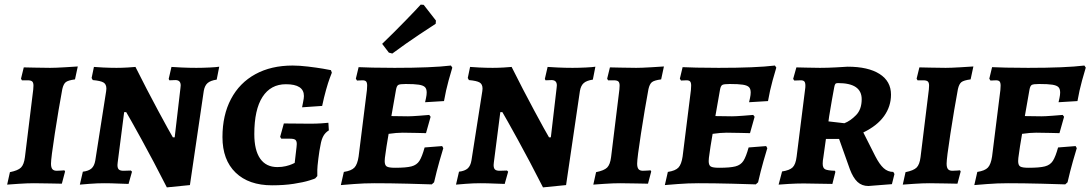

<svg xmlns="http://www.w3.org/2000/svg" viewBox="-20 -794 4725 832"><path d="M201 -85Q201 -68 207 -61Q213 -54 226 -54Q239 -54 247.5 -55Q256 -56 259 -56L262 -51L248 2Q234 2 197.5 1Q161 0 127 0Q98 0 60.5 2.5Q23 5 11 6L23 -48Q58 -55 71 -68Q84 -81 88 -113L124 -406Q125 -413 125 -423Q125 -436 119.5 -441Q114 -446 100 -446H75Q73 -449 71 -453L83 -502Q111 -502 129 -501L197 -500Q220 -500 261.5 -502.5Q303 -505 317 -506L305 -450Q275 -446 265 -438Q255 -430 250 -408Q234 -322 217.5 -215Q201 -108 201 -85Z M762 -413 763 -424Q763 -447 740 -447L714 -446L711 -452L723 -504Q735 -503 767 -501.5Q799 -500 831 -500Q858 -500 889 -501.5Q920 -503 930 -505L919 -449Q892 -445 879.5 -434Q867 -423 863 -400L803 8L703 18Q645 -96 593.5 -189.5Q542 -283 527 -308H518L490 -90L489 -79Q489 -65 495 -59.5Q501 -54 515 -54L547 -55L552 -50L537 3Q525 3 493.5 1.5Q462 0 431 0Q402 0 369 2.5Q336 5 326 6L339 -50Q364 -53 376.5 -64Q389 -75 393 -99L440 -399L441 -410Q441 -429 428.5 -436.5Q416 -444 382 -447Q378 -453 377 -456L387 -504Q396 -503 426.5 -501.5Q457 -500 485 -500Q508 -500 533.5 -501.5Q559 -503 567 -504Q616 -406 665 -315Q714 -224 729 -199H737Z M944 -200Q944 -295 981 -365Q1018 -435 1086.5 -472.5Q1155 -510 1248 -510Q1278 -510 1315 -505.5Q1352 -501 1379 -496.5Q1406 -492 1414 -490L1418 -479Q1416 -474 1409 -455.5Q1402 -437 1393 -405Q1384 -373 1376 -335L1289 -329Q1290 -335 1293.5 -352Q1297 -369 1297 -378Q1297 -429 1219 -429Q1153 -429 1117.5 -374Q1082 -319 1082 -213Q1082 -143 1107.5 -106.5Q1133 -70 1182 -70Q1202 -70 1218.5 -74Q1235 -78 1245 -82.5Q1255 -87 1257 -88L1265 -157L1266 -170Q1266 -183 1260 -188Q1254 -193 1237 -193H1199L1194 -201L1210 -259L1324 -258Q1350 -258 1372.5 -259.5Q1395 -261 1403 -262L1405 -229Q1390 -220 1381.5 -205Q1373 -190 1369 -166Q1364 -143 1359.5 -106.5Q1355 -70 1355 -58V-31L1346 -21Q1346 -20 1320.5 -12Q1295 -4 1253 2.5Q1211 9 1159 9Q1058 9 1001 -46Q944 -101 944 -200Z M1692 -67Q1740 -67 1763 -73Q1786 -79 1797.5 -97Q1809 -115 1820 -155L1896 -161L1901 -152Q1897 -140 1884.5 -96Q1872 -52 1861 -4L1851 5Q1827 4 1747.5 2Q1668 0 1603 0Q1557 0 1513 3.5Q1469 7 1457 8L1470 -49Q1503 -54 1516 -68Q1529 -82 1534 -116L1570 -404Q1571 -412 1571 -423Q1571 -436 1566.5 -441Q1562 -446 1551 -446L1527 -445L1522 -453L1534 -503Q1550 -502 1594.5 -501Q1639 -500 1690 -500Q1852 -500 1934 -510L1940 -501Q1936 -489 1924 -445.5Q1912 -402 1904 -356L1822 -351Q1823 -355 1826 -369Q1829 -383 1829 -393Q1829 -409 1821.5 -416.5Q1814 -424 1795 -427Q1776 -430 1738 -430Q1713 -430 1706 -426Q1699 -422 1696 -405L1676 -291L1748 -290Q1764 -290 1796.5 -292.5Q1829 -295 1840 -296L1846 -288L1826 -217Q1816 -217 1786.5 -218Q1757 -219 1725 -219Q1699 -219 1664 -214L1655 -160Q1654 -150 1650.5 -128.5Q1647 -107 1647 -96Q1647 -78 1656 -72.5Q1665 -67 1692 -67ZM1680 -562 1665 -566 1636 -604Q1687 -653 1738 -705.5Q1789 -758 1803 -774L1816 -773L1869 -705L1868 -691Q1852 -681 1795 -643Q1738 -605 1680 -562Z M2392 -413 2393 -424Q2393 -447 2370 -447L2344 -446L2341 -452L2353 -504Q2365 -503 2397 -501.5Q2429 -500 2461 -500Q2488 -500 2519 -501.5Q2550 -503 2560 -505L2549 -449Q2522 -445 2509.5 -434Q2497 -423 2493 -400L2433 8L2333 18Q2275 -96 2223.5 -189.5Q2172 -283 2157 -308H2148L2120 -90L2119 -79Q2119 -65 2125 -59.5Q2131 -54 2145 -54L2177 -55L2182 -50L2167 3Q2155 3 2123.5 1.5Q2092 0 2061 0Q2032 0 1999 2.5Q1966 5 1956 6L1969 -50Q1994 -53 2006.5 -64Q2019 -75 2023 -99L2070 -399L2071 -410Q2071 -429 2058.5 -436.5Q2046 -444 2012 -447Q2008 -453 2007 -456L2017 -504Q2026 -503 2056.5 -501.5Q2087 -500 2115 -500Q2138 -500 2163.5 -501.5Q2189 -503 2197 -504Q2246 -406 2295 -315Q2344 -224 2359 -199H2367Z M2741 -85Q2741 -68 2747 -61Q2753 -54 2766 -54Q2779 -54 2787.5 -55Q2796 -56 2799 -56L2802 -51L2788 2Q2774 2 2737.5 1Q2701 0 2667 0Q2638 0 2600.5 2.5Q2563 5 2551 6L2563 -48Q2598 -55 2611 -68Q2624 -81 2628 -113L2664 -406Q2665 -413 2665 -423Q2665 -436 2659.5 -441Q2654 -446 2640 -446H2615Q2613 -449 2611 -453L2623 -502Q2651 -502 2669 -501L2737 -500Q2760 -500 2801.5 -502.5Q2843 -505 2857 -506L2845 -450Q2815 -446 2805 -438Q2795 -430 2790 -408Q2774 -322 2757.5 -215Q2741 -108 2741 -85Z M3096 -67Q3144 -67 3167 -73Q3190 -79 3201.5 -97Q3213 -115 3224 -155L3300 -161L3305 -152Q3301 -140 3288.5 -96Q3276 -52 3265 -4L3255 5Q3231 4 3151.5 2Q3072 0 3007 0Q2961 0 2917 3.5Q2873 7 2861 8L2874 -49Q2907 -54 2920 -68Q2933 -82 2938 -116L2974 -404Q2975 -412 2975 -423Q2975 -436 2970.5 -441Q2966 -446 2955 -446L2931 -445L2926 -453L2938 -503Q2954 -502 2998.5 -501Q3043 -500 3094 -500Q3256 -500 3338 -510L3344 -501Q3340 -489 3328 -445.5Q3316 -402 3308 -356L3226 -351Q3227 -355 3230 -369Q3233 -383 3233 -393Q3233 -409 3225.5 -416.5Q3218 -424 3199 -427Q3180 -430 3142 -430Q3117 -430 3110 -426Q3103 -422 3100 -405L3080 -291L3152 -290Q3168 -290 3200.5 -292.5Q3233 -295 3244 -296L3250 -288L3230 -217Q3220 -217 3190.5 -218Q3161 -219 3129 -219Q3103 -219 3068 -214L3059 -160Q3058 -150 3054.5 -128.5Q3051 -107 3051 -96Q3051 -78 3060 -72.5Q3069 -67 3096 -67Z M3548 -113Q3545 -97 3545 -85Q3545 -66 3555.5 -60.5Q3566 -55 3598 -54L3600 -49L3587 3L3463 1Q3432 1 3398 3Q3364 5 3354 6L3369 -51Q3402 -56 3415 -69Q3428 -82 3432 -115L3469 -409Q3470 -414 3470 -423Q3470 -436 3465.5 -441Q3461 -446 3450 -446L3422 -445L3417 -452L3431 -502Q3442 -502 3473 -501Q3504 -500 3533 -500Q3566 -500 3602.5 -502Q3639 -504 3653 -505Q3742 -505 3791.5 -473.5Q3841 -442 3841 -384Q3841 -333 3811 -291Q3781 -249 3721 -220L3773 -117Q3791 -82 3809 -65.5Q3827 -49 3851 -49L3856 -40L3845 4L3743 12Q3715 12 3696 -5.5Q3677 -23 3663 -60L3616 -192H3559ZM3714 -364Q3714 -399 3688.5 -416.5Q3663 -434 3611 -434Q3603 -434 3600 -430.5Q3597 -427 3595 -416Q3586 -369 3573 -290L3570 -268L3639 -260Q3665 -270 3689.5 -295Q3714 -320 3714 -364Z M4082 -85Q4082 -68 4088 -61Q4094 -54 4107 -54Q4120 -54 4128.5 -55Q4137 -56 4140 -56L4143 -51L4129 2Q4115 2 4078.5 1Q4042 0 4008 0Q3979 0 3941.5 2.5Q3904 5 3892 6L3904 -48Q3939 -55 3952 -68Q3965 -81 3969 -113L4005 -406Q4006 -413 4006 -423Q4006 -436 4000.5 -441Q3995 -446 3981 -446H3956Q3954 -449 3952 -453L3964 -502Q3992 -502 4010 -501L4078 -500Q4101 -500 4142.5 -502.5Q4184 -505 4198 -506L4186 -450Q4156 -446 4146 -438Q4136 -430 4131 -408Q4115 -322 4098.5 -215Q4082 -108 4082 -85Z M4437 -67Q4485 -67 4508 -73Q4531 -79 4542.5 -97Q4554 -115 4565 -155L4641 -161L4646 -152Q4642 -140 4629.5 -96Q4617 -52 4606 -4L4596 5Q4572 4 4492.5 2Q4413 0 4348 0Q4302 0 4258 3.5Q4214 7 4202 8L4215 -49Q4248 -54 4261 -68Q4274 -82 4279 -116L4315 -404Q4316 -412 4316 -423Q4316 -436 4311.5 -441Q4307 -446 4296 -446L4272 -445L4267 -453L4279 -503Q4295 -502 4339.5 -501Q4384 -500 4435 -500Q4597 -500 4679 -510L4685 -501Q4681 -489 4669 -445.5Q4657 -402 4649 -356L4567 -351Q4568 -355 4571 -369Q4574 -383 4574 -393Q4574 -409 4566.5 -416.5Q4559 -424 4540 -427Q4521 -430 4483 -430Q4458 -430 4451 -426Q4444 -422 4441 -405L4421 -291L4493 -290Q4509 -290 4541.5 -292.5Q4574 -295 4585 -296L4591 -288L4571 -217Q4561 -217 4531.5 -218Q4502 -219 4470 -219Q4444 -219 4409 -214L4400 -160Q4399 -150 4395.5 -128.5Q4392 -107 4392 -96Q4392 -78 4401 -72.5Q4410 -67 4437 -67Z"/></svg>

Font: Alegreya SC
Style: Bold Italic
Weight: 700
Italic angle: -7°
Designer: Juan Pablo del Peral
Foundry: Huerta Tipografica
Version: Version 2.007; ttfautohint (v1.6)